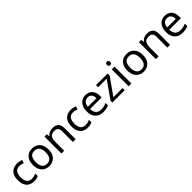

<svg xmlns="http://www.w3.org/2000/svg" viewBox="478 -2516 4306 4306"><g transform="rotate(-45 2631.0 -363.5)"><path d="M300 10Q229 10 173.5 -19Q118 -48 86.5 -109Q55 -170 55 -265Q55 -364 88 -426Q121 -488 177.5 -517Q234 -546 306 -546Q347 -546 385 -537.5Q423 -529 447 -517L420 -444Q396 -453 364 -461Q332 -469 304 -469Q146 -469 146 -266Q146 -169 184.5 -117.5Q223 -66 299 -66Q343 -66 376.5 -75Q410 -84 438 -97V-19Q411 -5 378.5 2.5Q346 10 300 10Z M1031 -269Q1031 -136 963.5 -63Q896 10 781 10Q710 10 654.5 -22.5Q599 -55 567 -117.5Q535 -180 535 -269Q535 -402 602 -474Q669 -546 784 -546Q857 -546 912.5 -513.5Q968 -481 999.5 -419.5Q1031 -358 1031 -269ZM626 -269Q626 -174 663.5 -118.5Q701 -63 783 -63Q864 -63 902 -118.5Q940 -174 940 -269Q940 -364 902 -418Q864 -472 782 -472Q700 -472 663 -418Q626 -364 626 -269Z M1428 -546Q1524 -546 1573 -499.5Q1622 -453 1622 -349V0H1535V-343Q1535 -472 1415 -472Q1326 -472 1292 -422Q1258 -372 1258 -278V0H1170V-536H1241L1254 -463H1259Q1285 -505 1331 -525.5Q1377 -546 1428 -546Z M2003 10Q1932 10 1876.5 -19Q1821 -48 1789.5 -109Q1758 -170 1758 -265Q1758 -364 1791 -426Q1824 -488 1880.5 -517Q1937 -546 2009 -546Q2050 -546 2088 -537.5Q2126 -529 2150 -517L2123 -444Q2099 -453 2067 -461Q2035 -469 2007 -469Q1849 -469 1849 -266Q1849 -169 1887.5 -117.5Q1926 -66 2002 -66Q2046 -66 2079.5 -75Q2113 -84 2141 -97V-19Q2114 -5 2081.5 2.5Q2049 10 2003 10Z M2475 -546Q2544 -546 2593.5 -516Q2643 -486 2669.5 -431.5Q2696 -377 2696 -304V-251H2329Q2331 -160 2375.5 -112.5Q2420 -65 2500 -65Q2551 -65 2590.5 -74.5Q2630 -84 2672 -102V-25Q2631 -7 2591 1.5Q2551 10 2496 10Q2420 10 2361.5 -21Q2303 -52 2270.5 -113.5Q2238 -175 2238 -264Q2238 -352 2267.5 -415Q2297 -478 2350.5 -512Q2404 -546 2475 -546ZM2474 -474Q2411 -474 2374.5 -433.5Q2338 -393 2331 -321H2604Q2603 -389 2572 -431.5Q2541 -474 2474 -474Z M3178 0H2786V-58L3074 -468H2803V-536H3171V-470L2887 -68H3178Z M3347 -737Q3367 -737 3382.5 -723.5Q3398 -710 3398 -681Q3398 -653 3382.5 -639Q3367 -625 3347 -625Q3325 -625 3310 -639Q3295 -653 3295 -681Q3295 -710 3310 -723.5Q3325 -737 3347 -737ZM3390 -536V0H3302V-536Z M4026 -269Q4026 -136 3958.5 -63Q3891 10 3776 10Q3705 10 3649.5 -22.5Q3594 -55 3562 -117.5Q3530 -180 3530 -269Q3530 -402 3597 -474Q3664 -546 3779 -546Q3852 -546 3907.5 -513.5Q3963 -481 3994.5 -419.5Q4026 -358 4026 -269ZM3621 -269Q3621 -174 3658.5 -118.5Q3696 -63 3778 -63Q3859 -63 3897 -118.5Q3935 -174 3935 -269Q3935 -364 3897 -418Q3859 -472 3777 -472Q3695 -472 3658 -418Q3621 -364 3621 -269Z M4423 -546Q4519 -546 4568 -499.5Q4617 -453 4617 -349V0H4530V-343Q4530 -472 4410 -472Q4321 -472 4287 -422Q4253 -372 4253 -278V0H4165V-536H4236L4249 -463H4254Q4280 -505 4326 -525.5Q4372 -546 4423 -546Z M4990 -546Q5059 -546 5108.5 -516Q5158 -486 5184.5 -431.5Q5211 -377 5211 -304V-251H4844Q4846 -160 4890.5 -112.5Q4935 -65 5015 -65Q5066 -65 5105.5 -74.5Q5145 -84 5187 -102V-25Q5146 -7 5106 1.5Q5066 10 5011 10Q4935 10 4876.5 -21Q4818 -52 4785.5 -113.5Q4753 -175 4753 -264Q4753 -352 4782.5 -415Q4812 -478 4865.5 -512Q4919 -546 4990 -546ZM4989 -474Q4926 -474 4889.5 -433.5Q4853 -393 4846 -321H5119Q5118 -389 5087 -431.5Q5056 -474 4989 -474Z"/></g></svg>

Font: Noto Sans Nabataean
Style: Regular
Weight: 400
Designer: Monotype Design Team
Foundry: Monotype Imaging Inc.
Version: Version 2.001; ttfautohint (v1.8.4.7-5d5b)